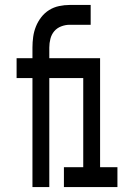

<svg xmlns="http://www.w3.org/2000/svg" viewBox="-20 -755 540 775"><path d="M111 0V-440H47V-520H111V-563Q111 -585 114 -606.5Q117 -628 125 -648Q133 -668 146.5 -685.5Q160 -703 178.5 -714.5Q197 -726 218.5 -730.5Q240 -735 261 -735H346V-655H261Q244 -655 227 -648.5Q210 -642 199 -629Q188 -616 183.5 -598.5Q179 -581 179 -563V-520H315V-440H179V0ZM238 0V-80H316V-440H247V-520H384V-80H454V0Z"/></svg>

Font: Iosevka Fixed Medium
Style: Regular
Weight: 500
Monospace: yes
Designer: Belleve Invis
Foundry: Belleve Invis
Version: Version 32.3.0